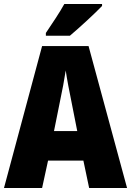

<svg xmlns="http://www.w3.org/2000/svg" viewBox="-20 -947 660 967"><path d="M494 -917V-927H304C280 -883 243 -829 211 -781V-767H332C383 -810 461 -882 494 -917ZM429 0H620L426 -715H192L0 0H192L222 -138H400ZM340 -434 369 -287H252L282 -436C293 -487 305 -551 311 -592C317 -549 330 -483 340 -434Z"/></svg>

Font: Noto Sans Condensed Black
Style: Regular
Weight: 900
Width: 3
Designer: Monotype Design Team
Foundry: Monotype Imaging Inc.
Version: Version 2.013